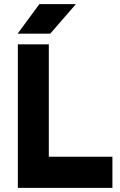

<svg xmlns="http://www.w3.org/2000/svg" viewBox="-20 -916 586 936"><path d="M66 -752H225L350 -896H172ZM67 0H528V-152H218V-700H67Z"/></svg>

Font: Unageo
Style: ExtraBold
Weight: 800
Designer: Richard Sepsi
Foundry: Richard Sepsi
Version: Version 2.000